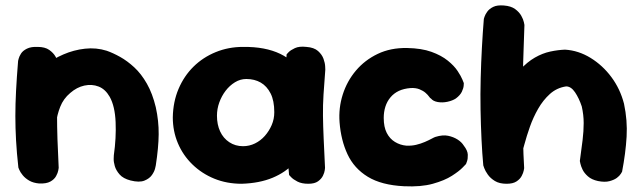

<svg xmlns="http://www.w3.org/2000/svg" viewBox="-20 -670 2341 700"><path d="M456 -12Q429 -19 416 -34Q403 -49 398.5 -64.5Q394 -80 394.5 -92Q395 -104 395 -104Q404 -167 401.5 -225Q399 -283 380 -317Q364 -345 339.5 -354.5Q315 -364 287.5 -358Q260 -352 236 -331Q211 -310 199.5 -280.5Q188 -251 184.5 -221Q181 -191 180 -168Q180 -143 179.5 -126.5Q179 -110 179.5 -98.5Q180 -87 180 -75Q180 -75 179.5 -68Q179 -61 175 -52Q171 -43 160 -35.5Q149 -28 127 -26Q109 -25 94.5 -35Q80 -45 72 -55Q64 -65 64 -65Q54 -80 52.5 -94Q51 -108 52 -128Q53 -148 50 -180Q46 -218 45.5 -245.5Q45 -273 48.5 -294.5Q52 -316 61 -336.5Q70 -357 86 -380Q108 -407 140.5 -431Q173 -455 211 -471.5Q249 -488 290 -492.5Q331 -497 369 -485Q392 -477 418 -462.5Q444 -448 469.5 -424.5Q495 -401 515.5 -365Q536 -329 548 -279Q559 -229 558.5 -180.5Q558 -132 548 -67Q548 -67 545.5 -56Q543 -45 534 -32Q525 -19 506.5 -11.5Q488 -4 456 -12ZM123 -1Q101 -3 86.5 -11.5Q72 -20 63 -31Q54 -42 50.5 -50.5Q47 -59 47 -59Q41 -113 38.5 -158.5Q36 -204 36 -247Q36 -290 38.5 -338.5Q41 -387 46 -448Q46 -448 48 -456Q50 -464 56.5 -474.5Q63 -485 78 -492.5Q93 -500 117 -499Q144 -499 159.5 -488Q175 -477 182.5 -463.5Q190 -450 192.5 -440Q195 -430 195 -430Q191 -381 189.5 -338Q188 -295 188 -252.5Q188 -210 189.5 -162.5Q191 -115 194 -58Q194 -58 192.5 -49Q191 -40 184.5 -28Q178 -16 163.5 -8Q149 0 123 -1Z M861 0Q807 0 761.5 -18.5Q716 -37 681.5 -70.5Q647 -104 628.5 -148Q610 -192 610 -242Q611 -299 631 -346Q651 -393 685.5 -427Q720 -461 766.5 -480Q813 -499 866 -499Q947 -500 1002 -473.5Q1057 -447 1085.5 -391.5Q1114 -336 1114 -250Q1114 -200 1099 -155.5Q1084 -111 1053 -76.5Q1022 -42 974 -22Q926 -2 861 0ZM866 -137Q889 -137 909.5 -147Q930 -157 945.5 -174.5Q961 -192 970.5 -214Q980 -236 980 -261Q980 -303 966.5 -329.5Q953 -356 930.5 -369Q908 -382 878 -382Q856 -382 836.5 -370Q817 -358 802.5 -339Q788 -320 779.5 -296.5Q771 -273 771 -248Q771 -216 782.5 -191Q794 -166 816 -151.5Q838 -137 866 -137ZM1104 0Q1080 0 1064.5 -8Q1049 -16 1041.5 -24Q1034 -32 1034 -32Q1027 -105 1022 -175Q1017 -245 1017.5 -318.5Q1018 -392 1025 -472Q1025 -472 1032 -479.5Q1039 -487 1055 -494.5Q1071 -502 1097 -499Q1125 -497 1139.5 -484Q1154 -471 1159.5 -455.5Q1165 -440 1165.5 -428Q1166 -416 1166 -416Q1162 -365 1159.5 -325.5Q1157 -286 1157.5 -248Q1158 -210 1160 -165Q1162 -120 1165 -58Q1165 -58 1164 -49.5Q1163 -41 1157.5 -29.5Q1152 -18 1139.5 -9Q1127 0 1104 0Z M1453 9Q1371 5 1321 -25.5Q1271 -56 1247 -107.5Q1223 -159 1218 -224Q1214 -276 1229.5 -325Q1245 -374 1277.5 -412.5Q1310 -451 1357 -473.5Q1404 -496 1464 -495Q1517 -494 1553 -481Q1589 -468 1612.5 -449Q1636 -430 1648.5 -411Q1661 -392 1666 -379.5Q1671 -367 1671 -367Q1671 -367 1670.5 -358Q1670 -349 1664 -336Q1658 -323 1642 -311Q1630 -303 1611.5 -299Q1593 -295 1576 -298Q1559 -301 1551 -311Q1549 -311 1544.5 -317.5Q1540 -324 1531.5 -331.5Q1523 -339 1509.5 -344.5Q1496 -350 1477 -349Q1452 -347 1434 -338.5Q1416 -330 1403.5 -315Q1391 -300 1385 -281Q1379 -262 1379 -240Q1379 -207 1390 -185.5Q1401 -164 1420 -152.5Q1439 -141 1461 -139Q1480 -138 1497 -142Q1514 -146 1529 -152.5Q1544 -159 1554 -164.5Q1564 -170 1568 -171Q1594 -179 1613.5 -175Q1633 -171 1648 -161.5Q1663 -152 1671 -139Q1685 -121 1685.5 -106Q1686 -91 1682.5 -81.5Q1679 -72 1679 -72Q1679 -72 1666.5 -59Q1654 -46 1627.5 -29Q1601 -12 1558 0Q1515 12 1453 9Z M2160 -10Q2137 -15 2123.5 -27Q2110 -39 2104 -51.5Q2098 -64 2096 -73.5Q2094 -83 2094 -83Q2100 -126 2104 -159Q2108 -192 2108 -221.5Q2108 -251 2101 -282Q2091 -312 2076.5 -333.5Q2062 -355 2044 -355Q2010 -350 1985 -327.5Q1960 -305 1942 -273.5Q1924 -242 1912 -208Q1900 -174 1892 -144Q1884 -114 1878 -94Q1870 -76 1862.5 -77.5Q1855 -79 1849.5 -94Q1844 -109 1839.5 -130Q1835 -151 1832.5 -172Q1830 -193 1829.5 -207.5Q1829 -222 1829 -223L1788 -274L1827 -340Q1849 -386 1875.5 -415Q1902 -444 1930 -460Q1958 -476 1986 -482Q2014 -488 2040 -489Q2089 -486 2133 -459Q2177 -432 2209 -389Q2241 -346 2255 -292Q2268 -231 2264.5 -171.5Q2261 -112 2248 -44Q2248 -44 2243.5 -36.5Q2239 -29 2229 -21.5Q2219 -14 2202 -9.5Q2185 -5 2160 -10ZM1827 0Q1801 0 1784.5 -10Q1768 -20 1758.5 -33.5Q1749 -47 1745.5 -57Q1742 -67 1742 -67Q1738 -110 1735.5 -162Q1733 -214 1732 -270.5Q1731 -327 1732.5 -384.5Q1734 -442 1737 -497Q1740 -552 1744 -601Q1744 -601 1746.5 -609Q1749 -617 1756.5 -627.5Q1764 -638 1778.5 -645Q1793 -652 1817 -650Q1843 -648 1858 -637Q1873 -626 1880.5 -612.5Q1888 -599 1890 -589Q1892 -579 1892 -579Q1891 -541 1889 -491.5Q1887 -442 1886.5 -387Q1886 -332 1886 -274.5Q1886 -217 1887 -161.5Q1888 -106 1891 -57Q1891 -57 1889.5 -48.5Q1888 -40 1882 -28.5Q1876 -17 1863 -8.5Q1850 0 1827 0Z"/></svg>

Font: Sour Gummy
Style: Bold
Weight: 700
Designer: Stefie Justprince
Foundry: Eifetstype
Version: Version 1.000